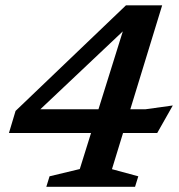

<svg xmlns="http://www.w3.org/2000/svg" viewBox="-20 -720 689 740"><path d="M467.5 -644.5 504 -647 97.5 -263 86.5 -299H541.5L646 -313.5L586 -207.5H14.5L40 -292.5L465.5 -699.5H605L411.5 -68L513 -40.5L500.5 0H158.5L171 -40.5L287.5 -68.5Z"/></svg>

Font: Newsreader 9pt Medium
Style: Italic
Weight: 500
Italic angle: -17°
Designer: Hugues Gentile
Foundry: Production Type
Version: Version 1.003